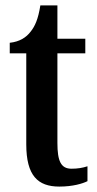

<svg xmlns="http://www.w3.org/2000/svg" viewBox="-20 -679 360 709"><path d="M199 10C249 10 285 -1 303 -10V-65C285 -59 266 -56 244 -56C205 -56 192 -84 192 -151V-482H295V-536H192V-659H129C121 -608 109 -582 93 -562C77 -541 53 -525 16 -521V-482H77V-146C77 -30 120 10 199 10Z"/></svg>

Font: Noto Serif Hebrew ExtraCondensed SemiBold
Style: Regular
Weight: 600
Width: 2
Designer: Monotype Design Team
Foundry: Monotype Imaging Inc.
Version: Version 2.004